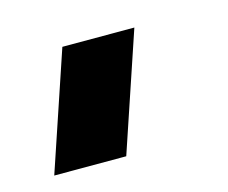

<svg xmlns="http://www.w3.org/2000/svg" viewBox="-46 -194 382 322"><g transform="rotate(-15 145.0 -32.5)"><path d="M14 70 83 -135H208L139 70Z"/></g></svg>

Font: Mohave Light
Style: Bold Italic
Weight: 700
Italic angle: -8°
Version: Version 2.003